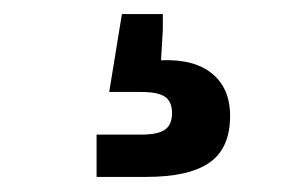

<svg xmlns="http://www.w3.org/2000/svg" viewBox="-20 -41 400 266"><path d="M113.8 204.1V145.5H175.3Q198.7 145.5 208.5 138.7Q218.3 131.8 218.3 115.7Q218.3 99.6 208.5 93Q198.7 86.4 175.3 86.4H131.3L148.9 -21.5H205.6V0L203.1 42.5Q249 40.5 273.9 61Q298.8 81.5 298.8 119.6Q298.8 164.1 270.5 184.1Q242.2 204.1 182.1 204.1Z"/></svg>

Font: Inter 17pt
Style: Bold
Weight: 700
Version: Version 4.001;git-66647c0bb